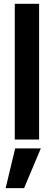

<svg xmlns="http://www.w3.org/2000/svg" viewBox="-20 -740 286 1018"><path d="M58.3 0V-720H187.3V0ZM9.9 257.5 60.4 46.9H196.3L107.8 257.5Z"/></svg>

Font: Envelope Sans Variable
Style: Regular
Weight: 500
Designer: Andreas Rasmussen / Norman Anderson
Foundry: mail.de GmbH
Version: Version 1.150